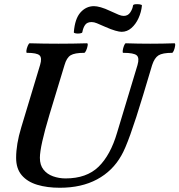

<svg xmlns="http://www.w3.org/2000/svg" viewBox="-20 -872 846 905"><path d="M262 13Q202 13 155.5 -1Q109 -15 82.5 -46Q56 -77 56 -128Q56 -192 80 -271L169 -566Q179 -599 166.5 -611Q154 -623 107 -623Q103 -623 104.5 -634Q106 -645 111 -656.5Q116 -668 120 -668Q154 -667 187.5 -666.5Q221 -666 255 -666Q289 -666 322.5 -666.5Q356 -667 390 -668Q395 -668 393 -656.5Q391 -645 386 -634Q381 -623 377 -623Q332 -623 313 -611.5Q294 -600 284 -565L213 -331Q168 -181 168 -128Q168 -94 185 -72.5Q202 -51 230 -41Q258 -31 289 -31Q388 -31 444.5 -86Q501 -141 532 -247L628 -565Q638 -599 624.5 -611Q611 -623 561 -623Q557 -623 558.5 -634Q560 -645 564.5 -656.5Q569 -668 573 -668Q602 -667 630.5 -666.5Q659 -666 688 -666Q717 -666 745.5 -666.5Q774 -667 802 -668Q807 -668 805.5 -656.5Q804 -645 799.5 -634Q795 -623 791 -623Q746 -623 727 -611Q708 -599 697 -565L655 -425Q586 -196 552 -139Q511 -66 437.5 -26.5Q364 13 262 13ZM368 -720Q367 -716 357 -714.5Q347 -713 337.5 -714.5Q328 -716 328 -720Q333 -784 359.5 -813.5Q386 -843 423 -843Q436 -843 455.5 -837.5Q475 -832 500 -820Q526 -808 539.5 -802.5Q553 -797 563 -797Q583 -797 594 -813.5Q605 -830 607 -846Q608 -851 618 -852Q628 -853 638.5 -851.5Q649 -850 649 -846Q646 -815 633 -786.5Q620 -758 599.5 -740Q579 -722 553 -722Q543 -722 523.5 -727.5Q504 -733 477 -745Q450 -757 436.5 -762.5Q423 -768 412 -768Q391 -768 381.5 -755Q372 -742 368 -720Z"/></svg>

Font: Junicode
Style: Bold Italic
Weight: 700
Italic angle: -11°
Designer: Peter S. Baker
Version: Version 2.100; ttfautohint (v1.8.4)